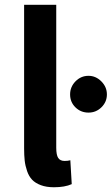

<svg xmlns="http://www.w3.org/2000/svg" viewBox="-20 -770 468 805"><path d="M215.8 -150.9Q215.8 -120.1 224.1 -107.7Q232.4 -95.2 251 -95.2Q264.6 -95.2 274.9 -98.1L280.8 2Q252 15.1 206.1 15.1Q174.3 15.1 151.1 6.3Q127.9 -2.4 114.5 -16.6Q101.1 -30.8 93.5 -53Q85.9 -75.2 83.5 -96.9Q81.1 -118.7 81.1 -147.9V-750H215.8ZM351.1 -452.1Q381.8 -452.1 405 -428.7Q428.2 -405.3 428.2 -374Q428.2 -342.8 405.5 -320.3Q382.8 -297.9 351.1 -297.9Q318.8 -297.9 296.4 -319.8Q273.9 -341.8 273.9 -374Q273.9 -405.8 296.6 -429Q319.3 -452.1 351.1 -452.1Z"/></svg>

Font: Stilu SemiBold
Style: Regular
Weight: 600
Designer: Genilson Lima Santos
Foundry: Genilson Lima Santos
Version: Version 1.200;PS 001.200;hotconv 1.0.88;makeotf.lib2.5.64775